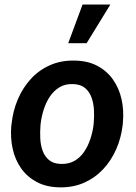

<svg xmlns="http://www.w3.org/2000/svg" viewBox="-20 -800 589 830"><path d="M28.8 -255.9 30.3 -266.1Q36.1 -321.8 57.4 -371.3Q78.6 -420.9 113.5 -459Q148.4 -497.1 196.5 -518.3Q244.6 -539.6 303.7 -538.1Q360.4 -537.1 401.6 -514.9Q442.9 -492.7 469 -455.3Q495.1 -418 505.6 -370.4Q516.1 -322.8 511.2 -270L510.3 -259.3Q503.9 -204.1 482.4 -155Q460.9 -106 425.8 -68.4Q390.6 -30.8 342.8 -9.8Q294.9 11.2 236.3 9.8Q180.2 8.8 138.9 -13.2Q97.7 -35.2 71.5 -72Q45.4 -108.9 34.9 -156.2Q24.4 -203.6 28.8 -255.9ZM155.8 -266.1 154.8 -255.4Q152.8 -230.5 154.1 -202.1Q155.3 -173.8 164.1 -148.9Q172.9 -124 191.9 -108.2Q210.9 -92.3 243.2 -91.3Q277.8 -90.3 303 -105.2Q328.1 -120.1 344.7 -145.3Q361.3 -170.4 371.1 -200.7Q380.9 -231 384.3 -259.8L385.3 -270Q387.7 -294.9 386.2 -323.7Q384.8 -352.5 376 -377.7Q367.2 -402.8 348.1 -419.2Q329.1 -435.5 296.4 -436.5Q261.7 -438 236.6 -422.4Q211.4 -406.7 194.8 -381.3Q178.2 -356 168.7 -325.4Q159.2 -294.9 155.8 -266.1ZM274.9 -613.3 336.9 -780.3H457L354.5 -613.3Z"/></svg>

Font: Roboto SemiBold
Style: Italic
Weight: 600
Designer: Christian Robertson
Foundry: Google
Version: Version 3.009; 2024